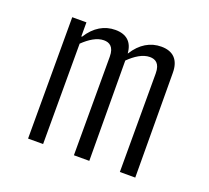

<svg xmlns="http://www.w3.org/2000/svg" viewBox="-94 -628 809 744"><g transform="rotate(20 310.0 -256.0)"><path d="M341.5 0 339.5 -413C366 -439 395.5 -458.5 425 -458.5C447 -458.5 467.5 -448 467.5 -406.5V0H531L529 -431C529 -484 502.5 -511.5 453 -511.5C408.5 -511.5 369 -489 340 -442.5H339C335.5 -488 309.5 -511.5 263.5 -511.5C219 -511.5 179.5 -489 150.5 -442.5H147.5V-500.5H89V0H151V-414C177.5 -439.5 206.5 -458.5 235.5 -458.5C257.5 -458.5 278 -448 278 -406.5V0Z"/></g></svg>

Font: Monaspace Argon ExtraLight
Style: Regular
Weight: 200
Designer: Riley Cran & the Lettermatic Team
Foundry: Lettermatic
Version: Version 1.000 (Monaspace Argon)